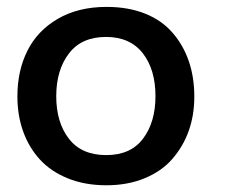

<svg xmlns="http://www.w3.org/2000/svg" viewBox="-20 -534 662 565"><path d="M293 11.2Q229.5 11.2 179.2 -9.3Q128.9 -29.8 96.7 -65.4Q64.5 -101.1 47.9 -147.9Q31.2 -194.8 31.2 -250.5Q31.2 -325.7 60.5 -384.3Q89.8 -443.4 149.9 -478.5Q210.4 -513.7 293.5 -513.7Q357.4 -513.7 407 -493.9Q456.5 -474.1 487.8 -437.5Q519 -401.9 535.4 -354.5Q551.8 -307.1 551.8 -249.5Q551.8 -194.8 535.2 -148.4Q518.6 -102.1 486.3 -65.4Q455.1 -29.8 405.3 -9.3Q355.5 11.2 293 11.2ZM292.5 -77.6Q364.7 -77.6 400.9 -126Q437.5 -174.3 437.5 -251Q437.5 -329.1 400.4 -377Q362.8 -425.3 292 -425.3Q220.2 -425.3 183.1 -377Q145.5 -328.1 145.5 -251Q145.5 -173.8 182.6 -126Q219.7 -77.6 292.5 -77.6Z"/></svg>

Font: Ride Light
Style: Bold
Weight: 600
Version: Version 3.000